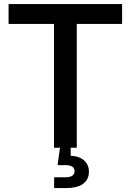

<svg xmlns="http://www.w3.org/2000/svg" viewBox="-20 -748 662 972"><path d="M23.4 -627H253.4V0H283.7L271.5 87.9H311C341.8 87.9 357.4 98.1 357.4 118.2C357.4 139.2 341.8 149.4 311 149.4H253.9V204.1H315.9C385.7 204.1 430.2 177.2 430.2 120.6C430.2 74.2 395 42.5 337.9 40.5V0H368.7V-627H598.1V-727.5H23.4Z"/></svg>

Font: Raveo Display Display Medium
Style: Regular
Weight: 500
Designer: Jakub Foglar, Rasmus Andersson (Inter)
Foundry: Jakubfoglar.com
Version: Version 1.100;Glyphs 3.2.3 (3260)